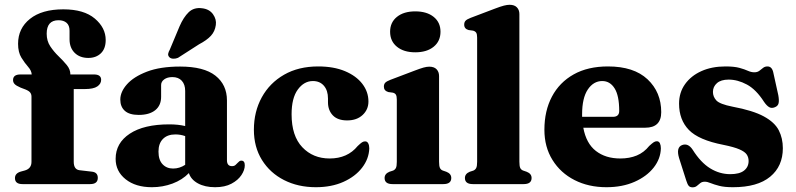

<svg xmlns="http://www.w3.org/2000/svg" viewBox="-20 -769 3324 802"><path d="M288 -93.5Q288 -61 312 -58L363.5 -52Q388.5 -49.5 388.5 -26Q388.5 0 356.5 0H74Q42.5 0 42.5 -25Q42.5 -45.5 67.5 -52.5L84 -57Q111.5 -65 111.5 -93V-365.5Q111.5 -375 106.5 -382Q101.5 -389 87 -395L66 -403Q47.5 -411 41 -418Q34.5 -425 34.5 -434.5Q34.5 -458 65.5 -458H112.5Q111.5 -474 97.5 -489.8Q83.5 -505.5 69.5 -528Q55.5 -550.5 55.5 -586Q55.5 -650.5 105.2 -690.2Q155 -730 244.5 -730Q330.5 -730 376 -691.5Q421.5 -653 421.5 -602Q421.5 -565.5 401.2 -546.2Q381 -527 349 -527Q313.5 -527 292 -548.2Q270.5 -569.5 270.5 -605V-640.5Q270.5 -663 258 -673.8Q245.5 -684.5 224.5 -684.5Q175 -684.5 175 -628Q175 -598 190 -575.5Q205 -553 224.5 -534.2Q244 -515.5 259 -497.2Q274 -479 274 -458H372.5Q402.5 -458 402.5 -435.5Q402.5 -419 386.5 -408Q370.5 -397 334.5 -397H288Z M463 -105.5Q463 -171.5 522 -210.5Q581 -249.5 687 -249.5Q724.5 -249.5 753.5 -242.5V-389Q753.5 -416 739.5 -431.5Q725.5 -447 700 -447Q679 -447 666 -437.5Q653 -428 653 -414V-364.5Q653 -328.5 628.5 -308.8Q604 -289 559.5 -289Q520.5 -289 501.5 -306Q482.5 -323 482.5 -353Q482.5 -385.5 510.5 -417Q538.5 -448.5 594 -469.8Q649.5 -491 732.5 -491Q831.5 -491 879.8 -453Q928 -415 928 -349.5V-100Q928 -75 949 -75Q958.5 -75 963.8 -80Q969 -85 973.5 -89.5Q976.5 -93 980 -95.5Q983.5 -98 988 -98Q1002.5 -98 1002.5 -78.5Q1002.5 -59 988.5 -37.8Q974.5 -16.5 947 -1.8Q919.5 13 878.5 13Q836 13 806.8 -3Q777.5 -19 769 -46Q741.5 -17.5 700.5 -2.2Q659.5 13 614.5 13Q546.5 13 504.8 -20.2Q463 -53.5 463 -105.5ZM642 -136Q642 -101 659 -83Q676 -65 703 -65Q730 -65 753.5 -80.5V-200.5Q734 -207.5 712.5 -207.5Q679.5 -207.5 660.8 -188.8Q642 -170 642 -136ZM730 -659Q746.5 -697 768.2 -718Q790 -739 824 -734.5Q854.5 -731 869.8 -709.5Q885 -688 881.5 -664.5Q878 -638 861 -619.5Q844 -601 811.5 -584L723.5 -527.5Q714 -523.5 704 -523.8Q694 -524 688 -529.5Q681 -536.5 682.5 -544.5Q684 -552.5 689 -561Z M1519 -345Q1519 -311.5 1494.8 -288.8Q1470.5 -266 1430 -266Q1390.5 -266 1370.2 -287.2Q1350 -308.5 1350 -342V-357.5Q1350 -391 1333 -410.8Q1316 -430.5 1287 -430.5Q1250 -430.5 1224 -395Q1198 -359.5 1198 -291.5Q1198 -201 1242.8 -154Q1287.5 -107 1357 -107Q1431.5 -107 1474 -159Q1486 -170.5 1492.2 -174.5Q1498.5 -178.5 1505 -178.5Q1514 -178.5 1518.2 -170Q1522.5 -161.5 1522.5 -149Q1521 -105.5 1492.5 -68.5Q1464 -31.5 1414.2 -9.2Q1364.5 13 1299.5 13Q1225 13 1166.5 -16.8Q1108 -46.5 1074.2 -100.8Q1040.5 -155 1040.5 -227Q1040.5 -302.5 1073.5 -362.5Q1106.5 -422.5 1166.8 -457Q1227 -491.5 1309 -491.5Q1374 -491.5 1421 -471.8Q1468 -452 1493.5 -418.8Q1519 -385.5 1519 -345Z M1714.5 -550.5Q1666.5 -550.5 1638 -573.8Q1609.5 -597 1609.5 -636.5Q1609.5 -675.5 1638 -698.5Q1666.5 -721.5 1714.5 -721.5Q1763 -721.5 1791.5 -698.5Q1820 -675.5 1820 -636.5Q1820 -597 1791.5 -573.8Q1763 -550.5 1714.5 -550.5ZM1814 -451.5V-93.5Q1814 -75 1817.8 -67.2Q1821.5 -59.5 1830 -56.5L1844.5 -51.5Q1865 -43.5 1865 -25.5Q1865 0 1832 0H1619.5Q1586.5 0 1586.5 -25.5Q1586.5 -43 1606.5 -51.5L1622 -56.5Q1630 -60 1633.8 -67.5Q1637.5 -75 1637.5 -93V-353Q1637.5 -367.5 1633.5 -373.8Q1629.5 -380 1620.5 -382L1602 -384.5Q1583.5 -390 1583.5 -407Q1583.5 -417.5 1589.2 -423.5Q1595 -429.5 1610.5 -435.5L1712 -474Q1735.5 -483 1749.2 -486.8Q1763 -490.5 1773 -490.5Q1793.5 -490.5 1803.8 -479.5Q1814 -468.5 1814 -451.5Z M2149.5 -710.5V-93.5Q2149.5 -75 2153.2 -67.2Q2157 -59.5 2165.5 -56.5L2180 -51.5Q2200.5 -43.5 2200.5 -25.5Q2200.5 0 2167.5 0H1955Q1922 0 1922 -25.5Q1922 -43 1942 -51.5L1957.5 -56.5Q1965.5 -60 1969.2 -67.5Q1973 -75 1973 -93V-612Q1973 -626.5 1969 -632.5Q1965 -638.5 1956 -641L1937.5 -643.5Q1919 -648.5 1919 -666Q1919 -676.5 1924.8 -682.5Q1930.5 -688.5 1946 -694.5L2047.5 -733Q2071 -742 2084.8 -745.5Q2098.5 -749 2108.5 -749Q2129 -749 2139.2 -738.2Q2149.5 -727.5 2149.5 -710.5Z M2742 -300.5Q2742 -235.5 2675 -235.5H2416.5Q2428.5 -170 2469 -138.5Q2509.5 -107 2571 -107Q2609.5 -107 2639.8 -119.5Q2670 -132 2692 -159.5Q2704 -170.5 2710.5 -174.8Q2717 -179 2723.5 -179Q2732.5 -179 2736.5 -170.5Q2740.5 -162 2740.5 -149.5Q2739.5 -106 2710.5 -69Q2681.5 -32 2630.5 -9.5Q2579.5 13 2513 13Q2438.5 13 2380 -16.8Q2321.5 -46.5 2287.8 -100.8Q2254 -155 2254 -227Q2254 -306 2285.5 -365.5Q2317 -425 2376.2 -458.2Q2435.5 -491.5 2519.5 -491.5Q2627.5 -491.5 2684.8 -437.8Q2742 -384 2742 -300.5ZM2411.5 -291.5Q2411.5 -286 2411.5 -281H2540Q2566.5 -281 2566.5 -305.5Q2566.5 -369.5 2547.2 -400Q2528 -430.5 2495.5 -430.5Q2459 -430.5 2435.2 -395Q2411.5 -359.5 2411.5 -291.5Z M3023.5 -436.5Q2991.5 -436.5 2974.8 -421.8Q2958 -407 2958 -385Q2958 -365 2972.2 -349.5Q2986.5 -334 3039.5 -323.5Q3125 -307.5 3170.5 -282.8Q3216 -258 3233 -224.8Q3250 -191.5 3250 -150Q3250 -74.5 3197 -30.8Q3144 13 3041.5 13Q3006 13 2984 7.2Q2962 1.5 2948.2 -4.2Q2934.5 -10 2924 -10Q2912.5 -10 2905.2 -4.2Q2898 1.5 2891 7.5Q2884 13.5 2873 13.5Q2862 13.5 2856.8 7.2Q2851.5 1 2846.5 -15L2816.5 -109Q2803.5 -153 2829 -163Q2854 -172.5 2873 -144Q2907 -90 2946.5 -65.8Q2986 -41.5 3030.5 -41.5Q3069 -41.5 3088 -56.5Q3107 -71.5 3107 -96.5Q3107 -112 3099 -123.8Q3091 -135.5 3068.5 -145.2Q3046 -155 3001.5 -164Q2898.5 -184 2857.5 -226.2Q2816.5 -268.5 2816.5 -336Q2816.5 -382.5 2841.5 -417.5Q2866.5 -452.5 2910 -472Q2953.5 -491.5 3010.5 -491.5Q3047 -491.5 3068.8 -485.5Q3090.5 -479.5 3104.2 -473.2Q3118 -467 3131 -467Q3143.5 -467 3151.8 -473.2Q3160 -479.5 3167.5 -485.5Q3175 -491.5 3186 -491.5Q3206 -491.5 3211 -462L3231 -371.5Q3235 -349.5 3232.2 -337.8Q3229.5 -326 3216.5 -321Q3203 -315.5 3192.8 -321.5Q3182.5 -327.5 3171.5 -343.5Q3138.5 -395 3100 -415.8Q3061.5 -436.5 3023.5 -436.5Z"/></svg>

Font: Fraunces 9pt
Style: Bold
Weight: 700
Version: Version 1.000;[b76b70a41]